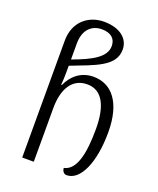

<svg xmlns="http://www.w3.org/2000/svg" viewBox="-144 -858 782 951"><g transform="rotate(20 247.0 -382.0)"><path d="M323 7C397 7 445 -107 445 -263C445 -419 380 -497 283 -497C217 -497 171 -456 149 -405H145C147 -423 148 -451 148 -472V-506C271 -554 372 -583 372 -672C372 -731 321 -771 239 -771C158 -771 87 -717 87 -616V0H148V-282C148 -385 188 -451 267 -451C343 -451 382 -383 382 -258C382 -126 361 -35 298 -22C299 -6 308 7 323 7ZM148 -539V-623C148 -698 190 -732 241 -732C288 -732 315 -710 315 -670C315 -611 247 -575 148 -539Z"/></g></svg>

Font: Noto Serif Georgian Condensed Light
Style: Regular
Weight: 300
Width: 3
Designer: Monotype Design Team, Akaki Razmadze
Foundry: Google LLC
Version: Version 2.003